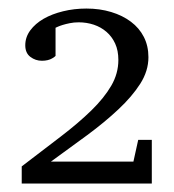

<svg xmlns="http://www.w3.org/2000/svg" viewBox="-20 -812 406 449"><path d="M30.8 -382.8V-422.9L122.1 -492.7Q163.6 -524.4 193.6 -553.7Q223.6 -583 240.2 -611.6Q256.8 -640.1 256.8 -671.9Q256.8 -693.8 249.3 -710.2Q241.7 -726.6 229 -737.5Q216.3 -748.5 199.5 -754.2Q182.6 -759.8 164.1 -759.8Q152.8 -759.8 143.3 -757.8Q133.8 -755.9 126.7 -753.7Q119.6 -751.5 115.2 -749.5Q110.8 -747.6 109.9 -747.1V-681.2Q106.4 -677.7 101.6 -675.3Q97.7 -672.9 91.6 -671.4Q85.4 -669.9 78.1 -669.9Q63 -669.9 51 -679Q39.1 -688 39.1 -706.1Q39.1 -725.1 50.8 -741Q62.5 -756.8 82 -768.1Q101.6 -779.3 127.4 -785.6Q153.3 -792 182.1 -792Q213.4 -792 240 -783.9Q266.6 -775.9 286.1 -761.2Q305.7 -746.6 316.4 -725.6Q327.1 -704.6 327.1 -678.2Q327.1 -646 307.9 -616Q288.6 -585.9 256.8 -556.2Q225.1 -526.4 184.1 -496.1Q143.1 -465.8 99.1 -434.1H292L303.2 -484.9H335V-382.8Z"/></svg>

Font: BabelStone Ogham Pictish
Style: Italic
Weight: 400
Italic angle: -30°
Designer: Andrew West
Foundry: BabelStone
Version: Version 1.02 March 14, 2022